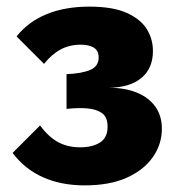

<svg xmlns="http://www.w3.org/2000/svg" viewBox="-20 -540 535 580"><path d="M236 20Q165 20 110 -4.5Q55 -29 18 -78L101 -161Q126 -127 155 -111Q184 -95 222 -95Q259 -95 282 -109.5Q305 -124 305 -157Q305 -186 288.5 -198Q272 -210 244 -212.5Q216 -215 181 -211V-316Q228 -318 253 -329Q278 -340 278 -366Q278 -381 271.5 -389Q265 -397 252.5 -401Q240 -405 224 -405Q190 -405 163 -390.5Q136 -376 113 -347L30 -430Q66 -475 121.5 -497.5Q177 -520 250 -520Q321 -520 363 -501Q405 -482 423.5 -452Q442 -422 442 -386Q442 -333 406.5 -304Q371 -275 307 -275Q358 -275 394 -260Q430 -245 449.5 -217.5Q469 -190 469 -151Q469 -104 441.5 -65Q414 -26 362.5 -3Q311 20 236 20Z"/></svg>

Font: Moderustic
Style: Bold
Weight: 700
Designer: Tural Alisoy
Foundry: TAFT Foundry
Version: Version 2.120